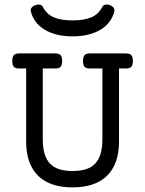

<svg xmlns="http://www.w3.org/2000/svg" viewBox="-20 -815 640 846"><path d="M64.9 -513.2Q48.3 -513.2 41.3 -520.5Q34.2 -527.8 34.2 -546.4Q34.2 -564.9 41.3 -572.3Q48.3 -579.6 64.9 -579.6H223.1Q239.7 -579.6 246.8 -572.3Q253.9 -564.9 253.9 -546.4Q253.9 -527.8 246.8 -520.5Q239.7 -513.2 223.1 -513.2H168.5V-201.7Q168.5 -163.6 176.5 -137Q184.6 -110.4 200.9 -93.5Q217.3 -76.7 241.9 -69.1Q266.6 -61.5 299.8 -61.5Q333 -61.5 357.7 -69.1Q382.3 -76.7 398.7 -93.5Q415 -110.4 423.1 -137Q431.2 -163.6 431.2 -201.7V-513.2H376.5Q359.9 -513.2 352.8 -520.5Q345.7 -527.8 345.7 -546.4Q345.7 -564.9 352.8 -572.3Q359.9 -579.6 376.5 -579.6H534.7Q551.3 -579.6 558.3 -572.3Q565.4 -564.9 565.4 -546.4Q565.4 -527.8 558.3 -520.5Q551.3 -513.2 534.7 -513.2H504.4V-191.9Q504.4 -139.6 490.2 -101.6Q476.1 -63.5 449.7 -38.6Q423.3 -13.7 385.3 -1.5Q347.2 10.7 299.8 10.7Q252 10.7 214.1 -1.5Q176.3 -13.7 149.9 -38.6Q123.5 -63.5 109.4 -101.6Q95.2 -139.6 95.2 -191.9V-513.2ZM299.8 -725.1Q350.1 -725.1 382.1 -738.5Q414.1 -752 431.2 -785.2Q433.6 -790.5 438.7 -792.7Q443.8 -794.9 450.2 -794.9Q456.5 -794.9 463.1 -792.7Q469.7 -790.5 474.9 -786.6Q480 -782.7 482.7 -777.3Q485.4 -772 483.9 -765.6Q478 -740.2 462.6 -719.7Q447.3 -699.2 423.8 -684.8Q400.4 -670.4 369.1 -662.6Q337.9 -654.8 299.8 -654.8Q261.7 -654.8 230.5 -662.6Q199.2 -670.4 175.8 -684.8Q152.3 -699.2 137 -719.7Q121.6 -740.2 115.7 -765.6Q114.3 -772 116.9 -777.3Q119.6 -782.7 124.8 -786.6Q129.9 -790.5 136.5 -792.7Q143.1 -794.9 149.4 -794.9Q155.8 -794.9 160.9 -792.7Q166 -790.5 168.5 -785.2Q185.5 -752 217.5 -738.5Q249.5 -725.1 299.8 -725.1Z"/></svg>

Font: Courier Prime
Style: Regular
Weight: 400
Designer: Alan Dague-Greene
Foundry: Quote-Unquote Apps
Version: Version 1.203